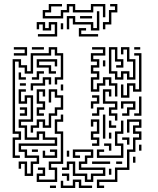

<svg xmlns="http://www.w3.org/2000/svg" viewBox="-20 -921 786 957"><path d="M43 -134V-236H73V-254H43V-626H85V-596H115V-566H133V-656H223V-686H265V-656H295V-524H265V-500H253V-536H283V-644H253V-674H235V-644H145V-554H103V-584H73V-614H55V-266H85V-224H55V-146H79V-134ZM49 -644V-656H103V-674H49V-686H115V-644ZM139 -674V-686H199V-674ZM553 -440V-494H523V-524H505V-494H475V-464H433V-536H463V-554H433V-596H463V-614H433V-656H493V-674H439V-686H505V-644H445V-626H475V-584H445V-566H475V-524H445V-476H463V-506H493V-536H535V-506H565V-440ZM553 -524V-554H523V-686H565V-626H595V-584H559V-596H583V-614H553V-674H535V-566H565V-536H583V-566H625V-536H643V-614H613V-674H595V-650H583V-686H625V-626H655V-524H613V-554H595V-524ZM649 -674V-686H679V-674ZM583 -434V-500H595V-446H613V-506H655V-476H673V-644H649V-656H685V-464H643V-494H625V-434ZM223 -554V-584H163V-626H265V-590H253V-614H175V-596H235V-566H259V-554ZM493 -590V-620H505V-590ZM139 -524V-536H163V-566H199V-554H175V-524ZM73 -524V-560H85V-536H109V-524ZM133 -470V-506H193V-536H235V-500H223V-524H205V-494H145V-470ZM79 -494V-506H109V-494ZM283 -470V-500H295V-470ZM553 -320V-344H523V-386H553V-404H493V-476H535V-440H523V-464H505V-416H565V-374H535V-356H565V-320ZM163 -344V-386H193V-404H163V-476H205V-440H193V-464H175V-416H205V-374H175V-356H199V-344ZM103 -44V-104H85V-80H73V-116H115V-56H133V-116H163V-134H103V-164H73V-206H253V-224H193V-254H175V-224H103V-284H73V-326H133V-434H115V-404H73V-476H109V-464H85V-416H103V-446H145V-314H85V-296H115V-236H163V-266H205V-236H265V-194H85V-176H115V-146H175V-104H145V-44ZM133 -260V-296H163V-326H205V-296H223V-356H253V-386H283V-434H253V-464H235V-410H223V-476H265V-446H295V-374H265V-344H235V-284H193V-314H175V-284H145V-260ZM433 -380V-416H463V-434H439V-446H475V-404H445V-380ZM649 -344V-356H673V-440H685V-344ZM589 -344V-356H613V-386H643V-404H595V-380H583V-416H655V-374H625V-344ZM79 -344V-356H103V-374H79V-386H115V-344ZM439 -344V-356H463V-386H499V-374H475V-344ZM163 -14V-56H193V-74H169V-86H205V-44H175V-26H253V-74H223V-116H283V-254H253V-326H283V-350H295V-314H265V-266H295V-104H235V-86H265V-14ZM493 -230V-350H505V-230ZM439 -194V-206H463V-224H433V-266H463V-314H445V-290H433V-326H475V-254H445V-236H475V-194ZM463 16V-26H553V-86H613V-176H643V-236H673V-254H643V-296H673V-314H625V-260H613V-326H685V-284H655V-266H685V-224H655V-164H625V-74H565V-14H475V4H499V16ZM463 -134V-176H499V-164H475V-146H583V-194H553V-266H583V-320H595V-254H565V-206H595V-134ZM523 -284V-320H535V-296H559V-284ZM523 -230V-260H535V-230ZM613 -200V-224H589V-236H625V-200ZM523 -170V-194H499V-206H535V-170ZM673 -170V-200H685V-170ZM403 -14V-44H343V-104H325V-74H289V-86H313V-116H355V-56H415V-26H433V-56H493V-74H373V-116H403V-146H433V-164H355V-146H379V-134H343V-176H445V-134H415V-104H385V-86H505V-44H445V-14ZM139 -164V-176H169V-164ZM193 -134V-170H205V-146H253V-164H229V-176H265V-134ZM313 -140V-170H325V-140ZM643 -110V-140H655V-110ZM439 -104V-116H529V-104ZM559 -104V-116H589V-104ZM523 -50V-80H535V-50ZM313 -20V-44H289V-56H325V-20ZM283 16V-20H295V4H343V-26H385V4H439V16H373V-14H355V16ZM229 16V4H259V16ZM193 -829V-871H223V-901H289V-889H235V-859H205V-841H283V-871H313V-901H355V-871H433V-901H505V-835H493V-889H445V-859H343V-889H325V-859H295V-829ZM493 -775V-811H523V-871H553V-889H529V-901H565V-859H535V-799H505V-775ZM433 -769V-799H343V-829H325V-775H313V-841H355V-811H445V-781H463V-865H475V-769ZM379 -829V-841H439V-829ZM169 -739V-751H253V-799H235V-769H193V-799H175V-775H163V-811H205V-781H223V-811H265V-739ZM283 -775V-805H295V-775ZM373 -739V-781H409V-769H385V-751H469V-739Z"/></svg>

Font: Rubik Maze
Style: Regular
Weight: 400
Designer: Hubert and Fischer, NaN
Foundry: Hubert and Fischer, NaN
Version: Version 2.200